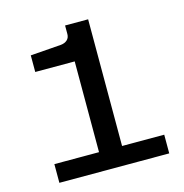

<svg xmlns="http://www.w3.org/2000/svg" viewBox="-104 -797 858 893"><g transform="rotate(-15 325.0 -350.0)"><path d="M288 -43V-527H98V-607L246 -618Q265 -620 276.5 -630.5Q288 -641 288 -659V-700H399V-43ZM73 0V-90H602V0Z"/></g></svg>

Font: Host Grotesk Light Medium
Style: Regular
Weight: 500
Version: Version 1.003